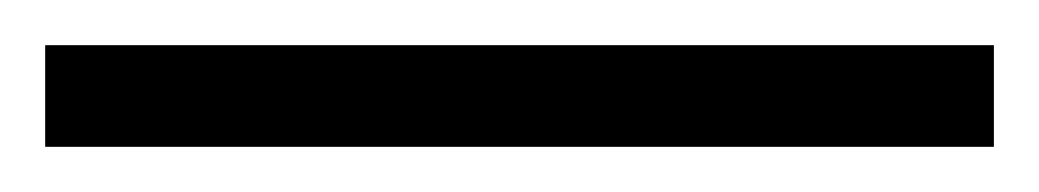

<svg xmlns="http://www.w3.org/2000/svg" viewBox="-24 -825 460 85"><path d="M416 -760V-805H-4V-760Z"/></svg>

Font: Noto Sans Kannada ExtraCondensed Light
Style: Regular
Weight: 300
Width: 2
Designer: Jelle Bosma - Monotype Design Team
Foundry: Monotype Imaging Inc.
Version: Version 2.005